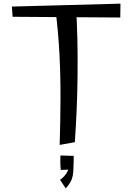

<svg xmlns="http://www.w3.org/2000/svg" viewBox="-20 -786 725 1052"><path d="M307 8Q311 -126 311.5 -246Q312 -366 306 -485.5Q300 -605 284 -734L396 -755Q402 -665 404 -569Q406 -473 405 -375.5Q404 -278 400 -184.5Q396 -91 390 -7ZM639 -690 49 -694 45 -750 640 -766ZM340 246 309 199Q327 187 339.5 170Q352 153 357 134L371 143L313 145Q311 126 310.5 105Q310 84 311 66L384 68Q384 87 383.5 105Q383 123 382 143Q381 177 371.5 200Q362 223 340 246Z"/></svg>

Font: Marhey Light
Style: Regular
Weight: 300
Designer: Nur Syamsi & Bustanul Arifin
Foundry: Namelatype
Version: Version 1.000